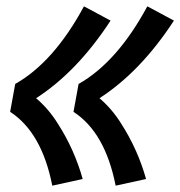

<svg xmlns="http://www.w3.org/2000/svg" viewBox="-20 -674 569 606"><path d="M345 -88Q312 -256 212 -321L228 -409Q350 -478 445 -654L529 -609Q424 -448 294 -364Q334 -330 363 -283Q415 -202 441 -109ZM145 -88Q112 -256 12 -321L28 -409Q150 -478 245 -654L329 -609Q224 -448 94 -364Q134 -330 163 -283Q215 -202 241 -109Z"/></svg>

Font: Iosevka SS08
Style: Bold Italic
Weight: 700
Italic angle: -10°
Monospace: yes
Designer: Belleve Invis
Foundry: Belleve Invis
Version: 2.1.0; ttfautohint (v1.8.2)